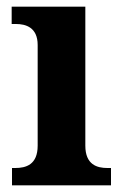

<svg xmlns="http://www.w3.org/2000/svg" viewBox="-20 -556 369 576"><path d="M16 0H313V-52H302C271 -52 236 -62 236 -119V-536H15V-484H28C57 -484 93 -474 93 -421V-119C93 -62 58 -52 26 -52H16Z"/></svg>

Font: Noto Serif Tamil SemiCondensed
Style: Bold
Weight: 700
Width: 4
Designer: Indian Type Foundry, Tom Grace, and the Monotype Design Team
Foundry: Monotype Imaging Inc.
Version: Version 2.004